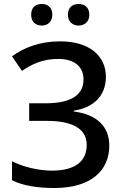

<svg xmlns="http://www.w3.org/2000/svg" viewBox="-20 -931 615 961"><path d="M136 -857C136 -821 159 -803 189 -803C217 -803 242 -821 242 -857C242 -896 217 -911 189 -911C159 -911 136 -896 136 -857ZM320 -857C320 -821 345 -803 373 -803C402 -803 427 -821 427 -857C427 -896 402 -911 373 -911C345 -911 320 -896 320 -857ZM510 -547C510 -650 429 -724 281 -724C177 -724 99 -692 40 -649L90 -576C142 -612 195 -636 272 -636C350 -636 398 -599 398 -534C398 -460 343 -414 208 -414H126V-326H214C339 -326 414 -289 414 -206C414 -124 357 -77 240 -77C177 -77 98 -94 40 -124V-29C96 -1 168 10 253 10C435 10 527 -77 527 -202C527 -297 466 -358 349 -373V-377C447 -392 510 -450 510 -547Z"/></svg>

Font: Noto Sans Thai Medium
Style: Regular
Weight: 500
Designer: Monotype Design Team
Foundry: Monotype Imaging Inc.
Version: Version 1.901